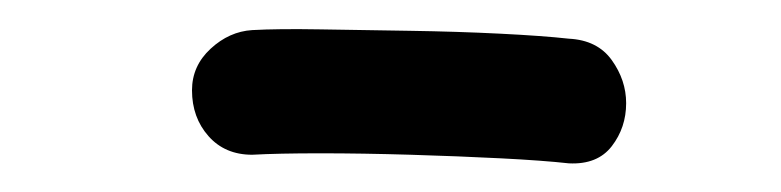

<svg xmlns="http://www.w3.org/2000/svg" viewBox="-20 -780 545 134"><path d="M156 -672Q137 -672 125.5 -685Q114 -698 114 -717Q114 -734 127 -746Q140 -758 156 -759Q174 -760 203.5 -759.5Q233 -759 266 -758.5Q299 -758 329 -756.5Q359 -755 377 -753Q397 -752 407 -738Q417 -724 417 -708Q417 -691 407 -678Q397 -665 377 -666Q359 -668 329.5 -669.5Q300 -671 266.5 -672Q233 -673 203.5 -673Q174 -673 156 -672Z"/></svg>

Font: Playpen Sans
Style: Regular
Weight: 400
Designer: Laura Meseguer, Veronika Burian, José Scaglione, Kostas Bartsokas, Vera Evstafieva, Tom Grace, Yorlmar Campos
Foundry: TypeTogether
Version: Version 2.000